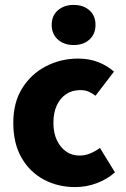

<svg xmlns="http://www.w3.org/2000/svg" viewBox="-20 -748 510 780"><path d="M286 12Q214 12 157 -19Q100 -50 67 -108Q34 -166 34 -249Q34 -332 70.5 -390Q107 -448 167 -479Q227 -510 297 -510Q343 -510 379.5 -495.5Q416 -481 443 -457L368 -359Q355 -369 340.5 -375.5Q326 -382 306 -382Q273 -382 248.5 -365.5Q224 -349 210.5 -319.5Q197 -290 197 -249Q197 -208 211 -178.5Q225 -149 248.5 -132.5Q272 -116 303 -116Q325 -116 346 -124.5Q367 -133 386 -147L447 -48Q416 -20 373.5 -4Q331 12 286 12ZM279 -565Q240 -565 215 -587.5Q190 -610 190 -647Q190 -684 215 -706Q240 -728 279 -728Q319 -728 343.5 -706Q368 -684 368 -647Q368 -610 343.5 -587.5Q319 -565 279 -565Z"/></svg>

Font: Source Sans 3 ExtraLight ExtraBold
Style: Regular
Weight: 800
Version: Version 3.052;hotconv 1.1.0;makeotfexe 2.6.0